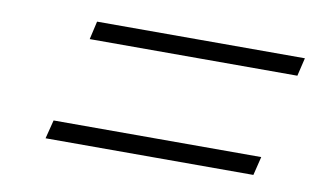

<svg xmlns="http://www.w3.org/2000/svg" viewBox="-43 -628 754 446"><g transform="rotate(10 334.0 -405.0)"><path d="M585 -305.2 574.2 -261.2H84L95.2 -305.2ZM645 -548.8 634.8 -505.9H145L154.8 -548.8Z"/></g></svg>

Font: Sinkin Sans 200 X Light Italic
Style: Regular
Weight: 200
Italic angle: -112°
Designer: Keith Bates
Foundry: K-Type
Version: Sinkin Sans (version 1.0)  by Keith Bates   •   © 2014   www